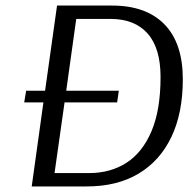

<svg xmlns="http://www.w3.org/2000/svg" viewBox="-20 -670 678 690"><path d="M136 -302H67L74 -344H142L185 -650H383Q505 -650 571 -582.5Q637 -515 637 -385Q637 -264 596 -178Q555 -92 478 -46Q401 0 292 0H94ZM254 -602 218 -344H407L401 -302H212L176 -48H300Q377 -48 434.5 -85Q492 -122 524.5 -198.5Q557 -275 557 -393Q557 -497 510.5 -549.5Q464 -602 377 -602Z"/></svg>

Font: Arsenal SC
Style: Italic
Weight: 400
Italic angle: -9.10001°
Designer: Andrij Shevchenko
Foundry: Stairsfor
Version: Version 2.001; ttfautohint (v1.8.4.7-5d5b)